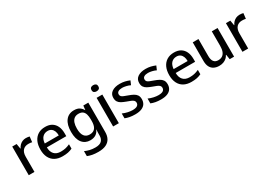

<svg xmlns="http://www.w3.org/2000/svg" viewBox="24 -1825 4411 3141"><g transform="rotate(-30 2229.5 -254.5)"><path d="M339 -550Q359 -550 377.5 -547.5Q396 -545 409 -541L397 -439Q383 -443 367.5 -445Q352 -447 327 -447Q297 -447 272 -438Q247 -429 227.5 -409.5Q208 -390 197.5 -359Q187 -328 187 -285V0H79V-541H162L178 -446H183Q196 -475 218.5 -498.5Q241 -522 272 -536Q303 -550 339 -550Z M703 -551Q778 -551 828 -520.5Q878 -490 904 -434Q930 -378 930 -301V-246H563Q563 -164 605.5 -117.5Q648 -71 728 -71Q778 -71 817 -79.5Q856 -88 902 -109V-27Q863 -8 820 1Q777 10 717 10Q633 10 574 -22.5Q515 -55 484 -117Q453 -179 453 -266Q453 -354 482.5 -417.5Q512 -481 568 -516Q624 -551 703 -551ZM707 -473Q648 -473 610 -434.5Q572 -396 565 -318H830Q830 -364 816.5 -398.5Q803 -433 775.5 -453Q748 -473 707 -473Z M1248 -551Q1313 -551 1350.5 -525.5Q1388 -500 1410 -461H1413L1422 -541H1516V13Q1516 83 1489 134Q1462 185 1405.5 212.5Q1349 240 1259 240Q1195 240 1147 231Q1099 222 1058 205V111Q1101 130 1147 141.5Q1193 153 1253 153Q1335 153 1371 116.5Q1407 80 1407 17V-9Q1407 -30 1408 -49.5Q1409 -69 1411 -94H1407Q1389 -46 1347 -18Q1305 10 1239 10Q1144 10 1088 -60.5Q1032 -131 1032 -266Q1032 -402 1089 -476.5Q1146 -551 1248 -551ZM1284 -464Q1236 -464 1204.5 -441Q1173 -418 1157.5 -373.5Q1142 -329 1142 -265Q1142 -170 1177 -123.5Q1212 -77 1278 -77Q1319 -77 1345.5 -91Q1372 -105 1387 -129Q1402 -153 1408.5 -184.5Q1415 -216 1415 -251V-287Q1415 -340 1403 -380Q1391 -420 1363 -442Q1335 -464 1284 -464Z M1781 -541V0H1673V-541ZM1727 -749Q1757 -749 1774.5 -735.5Q1792 -722 1792 -691Q1792 -660 1774.5 -646.5Q1757 -633 1727 -633Q1699 -633 1681.5 -646.5Q1664 -660 1664 -691Q1664 -722 1681.5 -735.5Q1699 -749 1727 -749Z M2304 -152Q2304 -104 2281.5 -67.5Q2259 -31 2211 -10.5Q2163 10 2088 10Q2031 10 1985.5 1.5Q1940 -7 1901 -23V-114Q1948 -93 1997 -82.5Q2046 -72 2084 -72Q2146 -72 2173.5 -91.5Q2201 -111 2201 -146Q2201 -171 2185 -187.5Q2169 -204 2138 -216.5Q2107 -229 2062 -245Q2016 -262 1981.5 -280.5Q1947 -299 1928 -328Q1909 -357 1909 -404Q1909 -475 1965 -513Q2021 -551 2114 -551Q2165 -551 2209.5 -540.5Q2254 -530 2296 -512L2264 -438Q2230 -455 2188.5 -464.5Q2147 -474 2115 -474Q2068 -474 2041 -457.5Q2014 -441 2014 -409Q2014 -384 2028.5 -369Q2043 -354 2072 -343Q2101 -332 2144 -316Q2190 -300 2226.5 -280.5Q2263 -261 2283.5 -231.5Q2304 -202 2304 -152Z M2792 -152Q2792 -104 2769.5 -67.5Q2747 -31 2699 -10.5Q2651 10 2576 10Q2519 10 2473.5 1.5Q2428 -7 2389 -23V-114Q2436 -93 2485 -82.5Q2534 -72 2572 -72Q2634 -72 2661.5 -91.5Q2689 -111 2689 -146Q2689 -171 2673 -187.5Q2657 -204 2626 -216.5Q2595 -229 2550 -245Q2504 -262 2469.5 -280.5Q2435 -299 2416 -328Q2397 -357 2397 -404Q2397 -475 2453 -513Q2509 -551 2602 -551Q2653 -551 2697.5 -540.5Q2742 -530 2784 -512L2752 -438Q2718 -455 2676.5 -464.5Q2635 -474 2603 -474Q2556 -474 2529 -457.5Q2502 -441 2502 -409Q2502 -384 2516.5 -369Q2531 -354 2560 -343Q2589 -332 2632 -316Q2678 -300 2714.5 -280.5Q2751 -261 2771.5 -231.5Q2792 -202 2792 -152Z M3137 -551Q3212 -551 3262 -520.5Q3312 -490 3338 -434Q3364 -378 3364 -301V-246H2997Q2997 -164 3039.5 -117.5Q3082 -71 3162 -71Q3212 -71 3251 -79.5Q3290 -88 3336 -109V-27Q3297 -8 3254 1Q3211 10 3151 10Q3067 10 3008 -22.5Q2949 -55 2918 -117Q2887 -179 2887 -266Q2887 -354 2916.5 -417.5Q2946 -481 3002 -516Q3058 -551 3137 -551ZM3141 -473Q3082 -473 3044 -434.5Q3006 -396 2999 -318H3264Q3264 -364 3250.5 -398.5Q3237 -433 3209.5 -453Q3182 -473 3141 -473Z M3958 -541V0H3875L3861 -90H3855Q3841 -61 3815.5 -38.5Q3790 -16 3755 -3Q3720 10 3675 10Q3619 10 3577 -11.5Q3535 -33 3512 -77Q3489 -121 3489 -188V-541H3597V-219Q3597 -148 3625 -113Q3653 -78 3707 -78Q3754 -78 3785.5 -99.5Q3817 -121 3833 -163Q3849 -205 3849 -269V-541Z M4376 -550Q4396 -550 4414.5 -547.5Q4433 -545 4446 -541L4434 -439Q4420 -443 4404.5 -445Q4389 -447 4364 -447Q4334 -447 4309 -438Q4284 -429 4264.5 -409.5Q4245 -390 4234.5 -359Q4224 -328 4224 -285V0H4116V-541H4199L4215 -446H4220Q4233 -475 4255.5 -498.5Q4278 -522 4309 -536Q4340 -550 4376 -550Z"/></g></svg>

Font: Noto Sans Hebrew Thin Medium
Style: Regular
Weight: 500
Version: Version 3.001